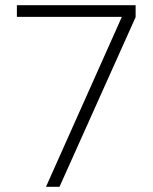

<svg xmlns="http://www.w3.org/2000/svg" viewBox="-20 -719 587 739"><path d="M449 -654H45V-699H502V-653L209 0H157Z"/></svg>

Font: Prompt ExtraLight
Style: Regular
Weight: 275
Designer: Katatrad Team
Foundry: CadsonDemak
Version: Version 1.001